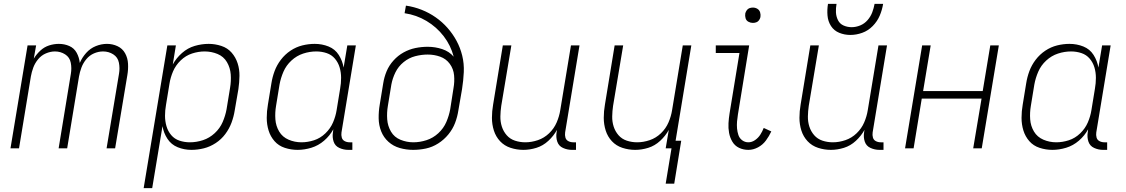

<svg xmlns="http://www.w3.org/2000/svg" viewBox="-20 -764 5800 989"><path d="M34 0H78L139 -370Q143 -393 151.5 -416Q160 -439 176.5 -459Q193 -479 216.5 -489Q240 -499 263 -499Q292 -499 315.5 -484Q339 -469 344.5 -441Q350 -413 345 -384L282 0H326L387 -370Q391 -393 399.5 -416Q408 -439 424.5 -459Q441 -479 464 -489Q487 -499 511 -499Q540 -499 563.5 -484Q587 -469 592.5 -441Q598 -413 593 -384L529 0H573L636 -377Q641 -406 639.5 -435.5Q638 -465 624.5 -489.5Q611 -514 585.5 -526Q560 -538 531 -538Q502 -538 473.5 -526.5Q445 -515 424 -491.5Q403 -468 391 -440Q388 -468 375 -492Q362 -516 337 -527Q312 -538 283 -538Q258 -538 233 -530Q208 -522 188 -503.5Q168 -485 154 -462L166 -530H122Z M720 205H764L817 -114Q823 -79 842.5 -49Q862 -19 895.5 -5.5Q929 8 966 8Q998 8 1030 0Q1062 -8 1091 -27Q1120 -46 1140.5 -73.5Q1161 -101 1172.5 -132Q1184 -163 1189 -195L1208 -305Q1213 -339 1213.5 -373Q1214 -407 1204 -438Q1194 -469 1173 -493Q1152 -517 1120 -527.5Q1088 -538 1055 -538Q1019 -538 983 -527.5Q947 -517 917.5 -491Q888 -465 870 -432L886 -530H842ZM958 -31Q930 -31 904.5 -39.5Q879 -48 862 -68Q845 -88 837.5 -114Q830 -140 830 -167.5Q830 -195 835 -223L853 -333Q858 -365 871.5 -396.5Q885 -428 911 -453Q937 -478 969.5 -488.5Q1002 -499 1034 -499Q1069 -499 1100.5 -486Q1132 -473 1149 -444Q1166 -415 1168.5 -380.5Q1171 -346 1165 -311L1147 -201Q1141 -168 1127 -135.5Q1113 -103 1086 -78Q1059 -53 1025.5 -42Q992 -31 958 -31Z M1513 8Q1548 8 1584 -3Q1620 -14 1649.5 -39.5Q1679 -65 1697 -98L1695 -82Q1691 -57 1698.5 -34.5Q1706 -12 1728 -2Q1750 8 1774 8H1795V-31H1781Q1767 -31 1755.5 -37Q1744 -43 1740.5 -55.5Q1737 -68 1739 -82L1813 -530H1769L1750 -416Q1744 -451 1725 -481Q1706 -511 1672.5 -524.5Q1639 -538 1601 -538Q1569 -538 1537 -530Q1505 -522 1476.5 -503Q1448 -484 1427 -456.5Q1406 -429 1394.5 -398Q1383 -367 1378 -335L1360 -225Q1354 -191 1354 -157Q1354 -123 1363.5 -92Q1373 -61 1394 -37Q1415 -13 1447 -2.5Q1479 8 1513 8ZM1533 -31Q1498 -31 1466.5 -44.5Q1435 -58 1418 -86.5Q1401 -115 1398.5 -149.5Q1396 -184 1402 -219L1420 -329Q1426 -362 1440 -394.5Q1454 -427 1481 -452Q1508 -477 1541.5 -488Q1575 -499 1609 -499Q1637 -499 1662.5 -490.5Q1688 -482 1705 -462Q1722 -442 1729.5 -416.5Q1737 -391 1737 -363Q1737 -335 1732 -307L1714 -197Q1709 -165 1695.5 -133.5Q1682 -102 1656 -77Q1630 -52 1597.5 -41.5Q1565 -31 1533 -31Z M2108 8Q2141 8 2174 1Q2207 -6 2237 -25Q2267 -44 2289.5 -71.5Q2312 -99 2324 -130.5Q2336 -162 2341 -195L2360 -305Q2367 -349 2369 -392.5Q2371 -436 2361 -477Q2351 -518 2331.5 -554Q2312 -590 2285 -620.5Q2258 -651 2224.5 -674.5Q2191 -698 2152 -713.5Q2113 -729 2071 -735L2064 -696Q2125 -687 2177 -656Q2229 -625 2265.5 -577.5Q2302 -530 2317 -472Q2294 -499 2258 -511Q2222 -523 2183 -523Q2151 -523 2119.5 -516.5Q2088 -510 2059 -494Q2030 -478 2007 -452.5Q1984 -427 1971.5 -397Q1959 -367 1954 -335L1936 -225Q1930 -190 1930.5 -154.5Q1931 -119 1943.5 -87.5Q1956 -56 1981 -33.5Q2006 -11 2039.5 -1.5Q2073 8 2108 8ZM2109 -31Q2075 -31 2043 -44Q2011 -57 1994 -86Q1977 -115 1974.5 -149.5Q1972 -184 1978 -219L1996 -329Q2002 -361 2017 -391.5Q2032 -422 2059 -444Q2086 -466 2118.5 -474.5Q2151 -483 2183 -483Q2217 -483 2247.5 -472Q2278 -461 2297 -435Q2316 -409 2319 -376Q2322 -343 2316 -310L2299 -201Q2293 -168 2279 -135.5Q2265 -103 2238 -78Q2211 -53 2177 -42Q2143 -31 2109 -31Z M2676 8Q2709 8 2743 -2.5Q2777 -13 2804.5 -38.5Q2832 -64 2849 -95L2847 -82Q2843 -57 2850.5 -34.5Q2858 -12 2880 -2Q2902 8 2926 8H2947V-31H2933Q2919 -31 2907.5 -37Q2896 -43 2892.5 -55.5Q2889 -68 2891 -82L2965 -530H2921L2866 -197Q2861 -165 2847.5 -133.5Q2834 -102 2808.5 -77.5Q2783 -53 2750.5 -42Q2718 -31 2686 -31Q2686 -31 2686 -31Q2686 -31 2686 -31Q2658 -31 2632.5 -39.5Q2607 -48 2590 -67.5Q2573 -87 2565 -112Q2557 -137 2557.5 -164.5Q2558 -192 2562 -219L2614 -530H2570L2520 -225Q2514 -191 2514 -157Q2514 -123 2524 -91.5Q2534 -60 2556 -36.5Q2578 -13 2610 -2.5Q2642 8 2676 8Z M3453 182 3489 -39H3460L3541 -530H3497L3442 -197Q3437 -165 3423.5 -133.5Q3410 -102 3384.5 -77.5Q3359 -53 3326.5 -42Q3294 -31 3262 -31Q3262 -31 3262 -31Q3262 -31 3262 -31Q3234 -31 3208.5 -39.5Q3183 -48 3166 -67.5Q3149 -87 3141 -112Q3133 -137 3133.5 -164.5Q3134 -192 3138 -219L3190 -530H3146L3096 -225Q3090 -191 3090 -157Q3090 -123 3100 -91.5Q3110 -60 3132 -36.5Q3154 -13 3186 -2.5Q3218 8 3252 8Q3285 8 3319 -2.5Q3353 -13 3380.5 -38.5Q3408 -64 3425 -95L3409 0H3439L3409 182Z M3835 8Q3860 8 3884.5 -5Q3909 -18 3925.5 -40.5Q3942 -63 3953 -87L3914 -105Q3907 -87 3896.5 -70.5Q3886 -54 3869.5 -42.5Q3853 -31 3835 -31Q3817 -31 3803 -41.5Q3789 -52 3783.5 -68.5Q3778 -85 3776.5 -102.5Q3775 -120 3776.5 -138Q3778 -156 3781 -174L3839 -530H3667V-491H3789L3738 -180Q3734 -155 3732.5 -129.5Q3731 -104 3735.5 -79.5Q3740 -55 3752.5 -34Q3765 -13 3787 -2.5Q3809 8 3835 8ZM3858 -646Q3867 -646 3875.5 -649Q3884 -652 3889.5 -659.5Q3895 -667 3897 -676Q3899 -688 3895.5 -700Q3892 -712 3881.5 -718.5Q3871 -725 3858 -725Q3849 -725 3840.5 -722Q3832 -719 3826.5 -711Q3821 -703 3819 -695Q3817 -682 3820.5 -670Q3824 -658 3835 -652Q3846 -646 3858 -646Z M4260 8Q4293 8 4327 -2.5Q4361 -13 4388.5 -38.5Q4416 -64 4433 -95L4431 -82Q4427 -57 4434.5 -34.5Q4442 -12 4464 -2Q4486 8 4510 8H4531V-31H4517Q4503 -31 4491.5 -37Q4480 -43 4476.5 -55.5Q4473 -68 4475 -82L4549 -530H4505L4450 -197Q4445 -165 4431.5 -133.5Q4418 -102 4392.5 -77.5Q4367 -53 4334.5 -42Q4302 -31 4270 -31Q4270 -31 4270 -31Q4270 -31 4270 -31Q4242 -31 4216.5 -39.5Q4191 -48 4174 -67.5Q4157 -87 4149 -112Q4141 -137 4141.5 -164.5Q4142 -192 4146 -219L4198 -530H4154L4104 -225Q4098 -191 4098 -157Q4098 -123 4108 -91.5Q4118 -60 4140 -36.5Q4162 -13 4194 -2.5Q4226 8 4260 8ZM4360 -584Q4391 -584 4421.5 -595Q4452 -606 4475.5 -630Q4499 -654 4511.5 -683.5Q4524 -713 4529 -744H4485Q4481 -722 4473 -700.5Q4465 -679 4449 -660.5Q4433 -642 4411 -633Q4389 -624 4367 -624Q4345 -624 4325.5 -632.5Q4306 -641 4296.5 -660Q4287 -679 4286 -700.5Q4285 -722 4289 -744H4245Q4240 -714 4242.5 -684Q4245 -654 4260.5 -630Q4276 -606 4303 -595Q4330 -584 4360 -584Z M4642 0H4686L4728 -256H5036L4993 0H5037L5125 -530H5081L5042 -295H4735L4774 -530H4730Z M5401 8Q5436 8 5472 -3Q5508 -14 5537.5 -39.5Q5567 -65 5585 -98L5583 -82Q5579 -57 5586.5 -34.5Q5594 -12 5616 -2Q5638 8 5662 8H5683V-31H5669Q5655 -31 5643.5 -37Q5632 -43 5628.5 -55.5Q5625 -68 5627 -82L5701 -530H5657L5638 -416Q5632 -451 5613 -481Q5594 -511 5560.5 -524.5Q5527 -538 5489 -538Q5457 -538 5425 -530Q5393 -522 5364.5 -503Q5336 -484 5315 -456.5Q5294 -429 5282.5 -398Q5271 -367 5266 -335L5248 -225Q5242 -191 5242 -157Q5242 -123 5251.5 -92Q5261 -61 5282 -37Q5303 -13 5335 -2.5Q5367 8 5401 8ZM5421 -31Q5386 -31 5354.5 -44.5Q5323 -58 5306 -86.5Q5289 -115 5286.5 -149.5Q5284 -184 5290 -219L5308 -329Q5314 -362 5328 -394.5Q5342 -427 5369 -452Q5396 -477 5429.5 -488Q5463 -499 5497 -499Q5525 -499 5550.5 -490.5Q5576 -482 5593 -462Q5610 -442 5617.5 -416.5Q5625 -391 5625 -363Q5625 -335 5620 -307L5602 -197Q5597 -165 5583.5 -133.5Q5570 -102 5544 -77Q5518 -52 5485.5 -41.5Q5453 -31 5421 -31Z"/></svg>

Font: Iosevka Sparkle Extralight
Style: Italic
Weight: 200
Italic angle: -9°
Designer: Belleve Invis
Foundry: Belleve Invis
Version: Version 4.5.0; ttfautohint (v1.8.3)